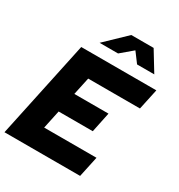

<svg xmlns="http://www.w3.org/2000/svg" viewBox="-211 -1059 1114 1198"><g transform="rotate(30 345.5 -460.5)"><path d="M1 0ZM1 0 150 -700H691L659 -551H286L259 -425H505L475 -281H229L201 -149H578L546 0ZM506 -780 453 -851 369 -780H236L383 -921H544L630 -780Z"/></g></svg>

Font: Rosa Sans Black
Style: Italic
Weight: 900
Italic angle: -12°
Designer: Pentagram / MCKL
Foundry: Pentagram / MCKL
Version: Version 1.005;September 16, 2019;FontCreator 11.5.0.2425 64-